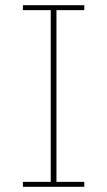

<svg xmlns="http://www.w3.org/2000/svg" viewBox="-20 -718 412 738"><path d="M304 0H68V-19H175V-679H68V-698H304V-679H197V-19H304Z"/></svg>

Font: IBM Plex Sans Thin
Style: Regular
Weight: 100
Designer: Mike Abbink, Paul van der Laan, Pieter van Rosmalen
Foundry: Bold Monday
Version: Version 3.0